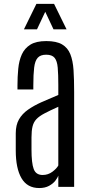

<svg xmlns="http://www.w3.org/2000/svg" viewBox="-20 -950 460 976"><path d="M179.2 5.9Q118.7 5.9 89.4 -43.9Q60.1 -93.8 60.1 -185.1V-272.5Q60.1 -314.5 76.4 -343Q92.8 -371.6 122.3 -392.3Q151.9 -413.1 191.2 -430.7Q230.5 -448.2 276.4 -467.3V-519Q276.4 -572.8 273.4 -606.4Q270.5 -640.1 257.6 -656Q244.6 -671.9 214.8 -671.9Q185.5 -671.9 171.6 -656.2Q157.7 -640.6 153.6 -606.2Q149.4 -571.8 149.4 -515.1V-495.1H68.8V-515.1Q68.8 -560.1 72.8 -600.8Q76.7 -641.6 90.8 -673.1Q105 -704.6 134.3 -722.9Q163.6 -741.2 215.3 -741.2Q266.6 -741.2 295.4 -724.4Q324.2 -707.5 337.4 -674.8Q350.6 -642.1 353.8 -593.8Q356.9 -545.4 356.9 -482.4V0H276.4V-57.1Q272.9 -46.9 261.5 -31.7Q250 -16.6 229.5 -5.4Q209 5.9 179.2 5.9ZM196.8 -60.5Q224.6 -60.5 246.6 -77.1Q268.6 -93.8 276.4 -108.9V-407.2Q232.9 -387.7 206.1 -373.5Q179.2 -359.4 165 -344.2Q150.9 -329.1 145.5 -307.4Q140.1 -285.6 140.1 -251.5V-190.4Q140.1 -120.6 151.4 -90.6Q162.6 -60.5 196.8 -60.5ZM101.6 -800.8 165 -930.2H254.9L318.4 -800.8H252L210 -890.1L168 -800.8Z"/></svg>

Font: Antonio ExtraLight
Style: Regular
Weight: 250
Designer: Vernon Adams
Foundry: Vernon Adams
Version: Version 1.002